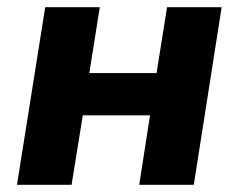

<svg xmlns="http://www.w3.org/2000/svg" viewBox="-20 -511 660 531"><path d="M27 0 105 -491H256L227 -309H413L442 -491H593L516 0H365L395 -192H209L178 0Z"/></svg>

Font: Nunito Sans 12pt ExtraBold
Style: Italic
Weight: 800
Italic angle: -9°
Designer: Vernon Adams
Foundry: Vernon Adams
Version: Version 3.101;gftools[0.9.27]